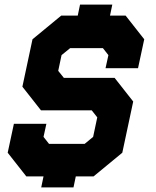

<svg xmlns="http://www.w3.org/2000/svg" viewBox="-20 -768 681 836"><path d="M159.5 48 169.5 0H94.5L13.5 -103L40.5 -229H182L169.5 -172L193.5 -141.5H348.5L385.5 -172L403.5 -257L379.5 -287.5H158.5L77.5 -390.5L121.5 -597L246.5 -700H318.5L328.5 -748H469L459 -700H527L608 -597L581 -471H439.5L452 -528L428 -558.5H285.5L248 -528L233.5 -459.5L258 -429H479L560 -326L512.5 -103L387.5 0H310L300 48ZM237 8H236.5L252.5 -68H360L447.5 -140L480.5 -295L426.5 -358H204.5L155.5 -427L185 -566L266 -633H468L525 -561L518.5 -531H518L524.5 -561L468 -633H373.5L390 -709H390.5L374 -633H266L185 -566L155.5 -427L204.5 -358H426.5L480.5 -295L447.5 -140L360 -68H151L94.5 -140L101.5 -174H102L95 -140L151 -68H253Z"/></svg>

Font: Tourney Thin Black
Style: Italic
Weight: 900
Italic angle: -12°
Version: Version 1.015